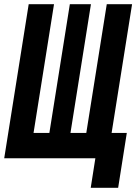

<svg xmlns="http://www.w3.org/2000/svg" viewBox="-26 -750 646 910"><path d="M404 140 426 0H-6L110 -730H230L133 -120H208L305 -730H405L308 -120H383L480 -730H600L503 -120H575L534 140Z"/></svg>

Font: JetBrains Mono ExtraBold
Style: Italic
Weight: 800
Italic angle: -9°
Monospace: yes
Designer: Philipp Nurullin, Konstantin Bulenkov
Foundry: JetBrains
Version: Version 2.305; ttfautohint (v1.8.4.7-5d5b)